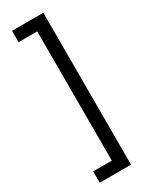

<svg xmlns="http://www.w3.org/2000/svg" viewBox="-230 -800 757 975"><g transform="rotate(-30 148.5 -312.5)"><path d="M39.1 66.4H148.4V-691.4H39.1V-757.8H222.7V132.8H39.1Z"/></g></svg>

Font: 和音 by 宁静之雨，公众号njzyshare
Style: Regular
Weight: 400
Designer: Steve Matteson
Foundry: Ascender Corporation
Version: Version 6.00;June 8, 2018;FontCreator 11.0.0.2388 32-bit